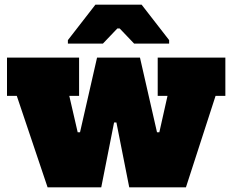

<svg xmlns="http://www.w3.org/2000/svg" viewBox="-20 -803 996 823"><path d="M184 0 52 -392H10V-556H319V-392H277L313 -236H323L396 -556H580L653 -236H663L698 -392H656V-556H946V-392H904L777 0H534L479 -278H469L414 0ZM271 -616V-631L389 -783H587L705 -631V-616H555L493 -681H483L421 -616Z"/></svg>

Font: Alfa Slab One
Style: Regular
Weight: 400
Designer: JM Sole
Foundry: JM Sole
Version: Version 2.000